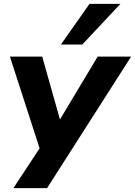

<svg xmlns="http://www.w3.org/2000/svg" viewBox="-20 -787 694 987"><path d="M49 180 197 -45 198 20 31 -496H197L295 -149H274L482 -496H654L222 180ZM293 -558 440 -767H599L403 -558Z"/></svg>

Font: Nunito Sans 10pt SemiExpanded ExtraBold
Style: Italic
Weight: 800
Width: 6
Italic angle: -9°
Designer: Vernon Adams
Foundry: Vernon Adams
Version: Version 3.101;gftools[0.9.27]